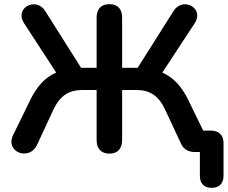

<svg xmlns="http://www.w3.org/2000/svg" viewBox="-20 -733 1098 926"><path d="M1001 173C1037 173 1058 152 1058 115V-43C1058 -82 1035 -103 997 -103H960L888 -251C856 -316 817 -359 763 -383L919 -621C967 -694 862 -751 817 -680L644 -406H569V-648C569 -690 547 -713 508 -713C468 -713 446 -690 446 -648V-406H371L198 -680C153 -751 48 -694 96 -621L251 -383C198 -360 158 -317 126 -251L44 -83C2 2 122 44 158 -33L237 -203C269 -271 311 -299 379 -299H446V-58C446 -16 468 8 508 8C547 8 569 -16 569 -58V-299H636C703 -299 745 -272 777 -203L854 -38C867 -10 894 0 917 0H944V115C944 152 964 173 1001 173Z"/></svg>

Font: Nunito
Style: Bold
Weight: 700
Designer: Vernon Adams
Foundry: Vernon Adams
Version: Version 3.602